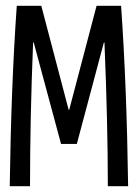

<svg xmlns="http://www.w3.org/2000/svg" viewBox="-20 -645 478 665"><path d="M38.1 -625H123L217.8 -264.6H219.7L314.5 -625H399.4Q418.9 -347.7 423.8 0H353.5Q353.5 -213.9 341.8 -498H339.8L246.1 -146.5H191.4L96.7 -498H94.7Q84 -237.3 84 0H13.7Q18.6 -347.7 38.1 -625Z"/></svg>

Font: Sudo Var
Style: Regular
Weight: 400
Monospace: yes
Designer: Jens Kutilek
Foundry: Jens Kutilek
Version: Version 0.065;FEAKit 1.0